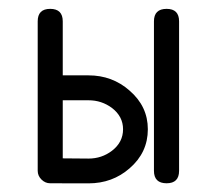

<svg xmlns="http://www.w3.org/2000/svg" viewBox="-20 -420 496 440"><path d="M390.4 -28.6Q390.4 0 361.8 0Q332.8 0 332.8 -28.6V-371.1Q332.8 -399.7 361.8 -399.7Q390.4 -399.7 390.4 -371.1ZM318.8 -123.8Q318.8 -70.3 276.9 -34.2Q237.5 0.2 182.9 0.2L95 0Q83.7 0 75.1 -8.5Q66.4 -17.1 66.4 -28.6V-371.1Q66.4 -399.7 95 -399.7Q123.8 -399.7 123.8 -371.1V-247.3H182.9Q237.3 -247.3 276.9 -212.4Q318.8 -176.3 318.8 -123.8ZM262 -123.8Q262 -153.1 236.6 -172.6Q212.9 -190.2 182.9 -190.2H123.8V-57.1L182.9 -56.6Q213.1 -56.6 236.6 -74.5Q262 -94 262 -123.8Z"/></svg>

Font: EnergyBar
Style: Regular
Weight: 400
Italic angle: -10°
Version: 1.0 2000-03-28